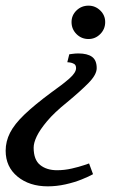

<svg xmlns="http://www.w3.org/2000/svg" viewBox="-27 -525 420 679"><path d="M142 134Q77 134 35 99.5Q-7 65 -7 8Q-7 -25 8.5 -55.5Q24 -86 59.5 -120Q95 -154 153 -197Q194 -226 218 -247Q242 -268 242 -284Q242 -295 235 -299Q228 -303 220.5 -304Q213 -305 211 -305L218 -333Q218 -333 229 -334.5Q240 -336 250 -336Q282 -336 298.5 -324Q315 -312 315 -284Q315 -261 286 -231.5Q257 -202 211 -164Q165 -127 139.5 -96.5Q114 -66 103 -43Q92 -20 92 -3Q92 40 115 58.5Q138 77 175 77Q201 77 227 71Q253 65 270.5 59Q288 53 288 53L302 91Q288 99 262 109.5Q236 120 204.5 127Q173 134 142 134ZM286 -387Q261 -387 243.5 -404.5Q226 -422 226 -447Q226 -471 243.5 -488Q261 -505 286 -505Q310 -505 327.5 -488Q345 -471 345 -447Q345 -422 327.5 -404.5Q310 -387 286 -387Z"/></svg>

Font: Manuale Medium
Style: Italic
Weight: 500
Italic angle: -11°
Version: Version 1.002